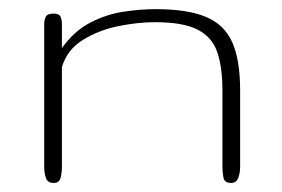

<svg xmlns="http://www.w3.org/2000/svg" viewBox="-20 -404 622 424"><path d="M98.6 0Q85 0 81.3 -11.2Q77.6 -22.5 77.6 -35.2V-351.6Q77.6 -359.9 81.1 -366.9Q84.5 -374 98.1 -374Q110.4 -374 113.5 -367.4Q116.7 -360.8 116.7 -351.6V-297.9Q144 -335.9 179.7 -354.2Q215.3 -372.6 252.9 -378.2Q290.5 -383.8 323.7 -383.8Q393.6 -383.8 434.3 -366.9Q475.1 -350.1 492.7 -311Q510.3 -272 510.3 -204.1V-35.2Q510.3 -22.5 506.1 -11.2Q502 0 490.2 0Q476.1 0 473.6 -11.2Q471.2 -22.5 471.2 -35.2V-204.1Q471.2 -254.9 460 -288.3Q448.7 -321.8 416.7 -338.4Q384.8 -355 322.3 -355Q284.2 -355 241 -346.2Q197.8 -337.4 163.1 -315.9Q128.4 -294.4 116.7 -255.9V-35.2Q116.7 -22.5 113.8 -11.2Q110.8 0 98.6 0Z"/></svg>

Font: Gruppo
Style: Regular
Weight: 400
Designer: Vernon Adams
Foundry: Vernon Adams
Version: Version 1.001; ttfautohint (v1.8.4.7-5d5b);gftools[0.9.28]